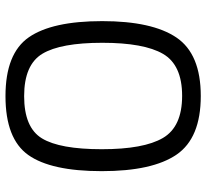

<svg xmlns="http://www.w3.org/2000/svg" viewBox="-46 -696 752 700"><g transform="rotate(90 330.0 -346.0)"><path d="M136 -343Q136 -191 176 -124.5Q216 -58 330.5 -58Q445 -58 484.5 -123Q524 -188 524 -341Q524 -494 483 -564Q442 -634 329.5 -634Q217 -634 176.5 -564.5Q136 -495 136 -343ZM604 -341Q604 -156 545 -73Q486 10 330.5 10Q175 10 116 -75Q57 -160 57 -342.5Q57 -525 117 -613.5Q177 -702 330 -702Q483 -702 543.5 -614Q604 -526 604 -341Z"/></g></svg>

Font: TitilliumWeb-Regular
Style: Regular
Weight: 400
Version: Version 1.001;PS 57.000;hotconv 1.0.70;makeotf.lib2.5.55311